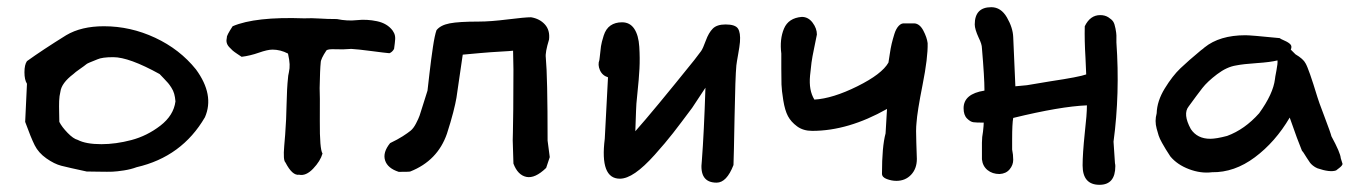

<svg xmlns="http://www.w3.org/2000/svg" viewBox="-20 -472 3772 534"><path d="M221 5Q170 -6 150.5 -11Q131 -16 109 -31.5Q87 -47 76.5 -68Q66 -89 50 -133L55 -239Q48 -250 48 -271Q48 -292 55 -302Q98 -333 164 -374Q206 -399 269 -399Q343 -399 411.5 -367Q480 -335 525 -279Q577 -208 550 -146Q486 -36 360 -7Q344 -1 324.5 2Q305 5 293 5.5Q281 6 255 5.5Q229 5 221 5ZM262 -71Q302 -71 345.5 -82.5Q389 -94 426 -122.5Q463 -151 468 -190Q467 -202 464.5 -211Q462 -220 456.5 -228.5Q451 -237 447.5 -241Q444 -245 435.5 -254Q427 -263 424 -266Q339 -313 295 -313Q264 -313 251 -307Q223 -296 221 -294Q215 -289 202 -280Q189 -271 184 -266Q151 -241 148 -217Q145 -205 144.5 -191Q144 -177 144.5 -160Q145 -143 145 -133Q152 -119 168 -102.5Q184 -86 196 -83Q219 -71 262 -71Z M812 14Q793 17 774 -20Q767 -26 770.5 -66Q774 -106 774 -112Q776 -134 777 -181Q778 -228 781 -255Q781 -260 783.5 -271Q786 -282 785.5 -293.5Q785 -305 781 -323Q760 -334 738 -334Q724 -334 700 -325.5Q676 -317 652 -314Q649 -316 640 -322Q631 -328 627 -331.5Q623 -335 617.5 -341Q612 -347 610.5 -353.5Q609 -360 611 -368Q610 -373 627 -399Q690 -426 826 -421Q847 -422 868.5 -420.5Q890 -419 917 -419Q946 -413 973 -416Q1000 -419 1028.5 -413Q1057 -407 1072 -387Q1077 -380 1078.5 -372.5Q1080 -365 1078 -351.5Q1076 -338 1076 -336Q1071 -327 1063 -324Q1051 -325 1013 -330Q975 -335 957 -336Q934 -334 913.5 -335Q893 -336 888 -332Q872 -308 872 -298Q870 -280 869 -227Q870 -213 869.5 -135Q869 -57 877 -45Q871 -24 851 -3Q831 18 812 14Z M1406 -82Q1406 -83 1406.5 -103Q1407 -123 1407.5 -168Q1408 -213 1408 -279L1407 -331Q1400 -330 1372.5 -328.5Q1345 -327 1316.5 -324.5Q1288 -322 1267 -320Q1262 -288 1257 -251.5Q1252 -215 1249.5 -200Q1247 -185 1240.5 -159.5Q1234 -134 1223 -100Q1197 -25 1121 5Q1119 6 1089 6Q1058 -4 1051 -26Q1044 -48 1065 -74Q1086 -84 1100 -93Q1114 -102 1122 -108.5Q1130 -115 1137 -128.5Q1144 -142 1147 -150.5Q1150 -159 1157 -182Q1164 -205 1169 -220Q1170 -229 1174.5 -268Q1179 -307 1184 -340.5Q1189 -374 1194 -388Q1205 -402 1230.5 -407Q1256 -412 1312 -412Q1344 -412 1392 -418Q1440 -424 1457 -424Q1481 -420 1495.5 -404Q1510 -388 1507 -362Q1496 -326 1498 -312Q1503 -260 1503 -81L1509 -35L1499 -5Q1468 25 1444 20Q1420 15 1408 -17Z M1704 25Q1648 25 1662 -86L1671 -257Q1655 -262 1648.5 -277Q1642 -292 1647 -305L1648 -313Q1650 -333 1651.5 -343.5Q1653 -354 1659 -373Q1665 -392 1678 -401Q1691 -410 1710 -410Q1732 -410 1744 -392Q1756 -374 1758 -342Q1760 -310 1758.5 -281Q1757 -252 1753 -215Q1749 -178 1749 -164L1747 -107Q1796 -162 1911 -305L1930 -330Q1935 -337 1943 -359Q1951 -381 1962.5 -392.5Q1974 -404 1998 -404Q2025 -404 2032.5 -392.5Q2040 -381 2038 -355Q2037 -343 2033 -321Q2029 -299 2028 -290Q2025 -258 2023 -147Q2021 -36 2020 -13Q2001 36 1973 36Q1924 36 1932 -25Q1938 -103 1942 -228L1905 -172Q1873 -129 1852 -102Q1831 -75 1801 -41.5Q1771 -8 1747 8.5Q1723 25 1704 25Z M2473 31Q2460 31 2446.5 26Q2433 21 2433 11Q2433 -64 2443 -101L2447 -169Q2339 -108 2239 -108Q2214 -108 2197 -120.5Q2180 -133 2171.5 -149Q2163 -165 2158.5 -193Q2154 -221 2153.5 -237Q2153 -253 2153 -281Q2153 -286 2153 -289V-323Q2148 -363 2160.5 -392.5Q2173 -422 2210 -425Q2228 -425 2240 -409Q2252 -393 2252 -376Q2250 -365 2244.5 -339Q2239 -313 2237 -298Q2235 -283 2233 -262Q2231 -241 2234 -224.5Q2237 -208 2245 -195Q2296 -198 2364.5 -232Q2433 -266 2451 -298Q2452 -303 2454.5 -320.5Q2457 -338 2460 -350.5Q2463 -363 2467.5 -377.5Q2472 -392 2479.5 -400Q2487 -408 2496 -407H2523Q2538 -406 2548 -387Q2558 -368 2560 -352Q2561 -312 2546 -236.5Q2531 -161 2529 -130Q2527 -112 2528.5 -75.5Q2530 -39 2530 -30Q2530 -3 2514 14Q2498 31 2473 31Z M3038 42Q2991 42 2991 -12Q2991 -44 2997 -102Q3003 -154 3003 -179Q2929 -176 2798 -144Q2795 -128 2795 -85V-56Q2798 -42 2798 -27.5Q2798 -13 2788 -1Q2778 11 2760 12Q2740 12 2726.5 1Q2713 -10 2711 -29V-75Q2711 -91 2714 -106Q2716 -124 2716 -131Q2715 -131 2712 -131Q2696 -131 2687.5 -132Q2679 -133 2669.5 -142.5Q2660 -152 2660 -171Q2660 -211 2718 -220V-222Q2718 -256 2711 -338Q2711 -349 2702 -367Q2691 -391 2691 -404Q2691 -452 2737 -452Q2764 -452 2780.5 -423.5Q2797 -395 2798 -369L2804 -232L2836 -235L2902 -246Q2982 -258 3001 -265L2999 -311Q2996 -360 2997 -399Q3012 -430 3040 -430Q3053 -430 3062.5 -424Q3072 -418 3076 -412Q3080 -406 3082.5 -392.5Q3085 -379 3085 -373.5Q3085 -368 3085 -354Q3095 -212 3077 -78Q3077 -74 3081 -18Q3082 -14 3082 -10Q3082 42 3038 42Z M3351 7Q3320 11 3287 -1.5Q3254 -14 3235 -37Q3226 -51 3222.5 -56.5Q3219 -62 3212 -74.5Q3205 -87 3202.5 -95Q3200 -103 3197 -114Q3194 -125 3194 -135.5Q3194 -146 3197 -157Q3198 -191 3219.5 -226Q3241 -261 3263 -282Q3285 -303 3320 -332Q3327 -337 3330 -340Q3372 -374 3444 -374Q3459 -374 3539 -366Q3541 -364 3552.5 -359Q3564 -354 3569 -348.5Q3574 -343 3570 -334L3583 -321Q3605 -308 3611 -296Q3620 -281 3644 -202Q3646 -194 3663.5 -148Q3681 -102 3683 -93Q3708 -47 3709 -32L3714 -16Q3713 -11 3705 -5Q3697 1 3696 2Q3679 8 3644 -4Q3637 -7 3631.5 -11.5Q3626 -16 3623.5 -19.5Q3621 -23 3614.5 -33Q3608 -43 3605 -48L3601 -53Q3590 -79 3567 -145Q3527 -77 3470 -34.5Q3413 8 3351 7ZM3346 -86Q3363 -86 3393 -94Q3442 -112 3482 -157Q3521 -211 3526 -252Q3526 -255 3530 -275.5Q3534 -296 3533 -304Q3513 -299 3475.5 -296.5Q3438 -294 3418 -290Q3392 -286 3365 -265.5Q3338 -245 3324 -227Q3310 -209 3286 -176Q3269 -155 3292 -113Q3310 -86 3346 -86Z"/></svg>

Font: Excalifont
Style: Regular
Weight: 400
Designer: Your Own Font Foundry (Virgil); Ján Filípek / DizajnDesign (Excalifont, modifications)
Foundry: Your Own Font Foundry (Virgil); Ján Filípek / DizajnDesign (Excalifont, modifications)
Version: Version 1.000;Glyphs 3.2 (3227)